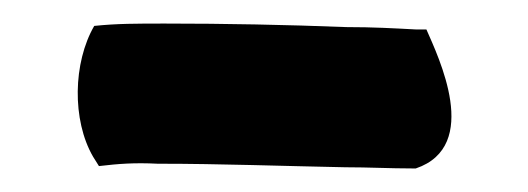

<svg xmlns="http://www.w3.org/2000/svg" viewBox="-20 -390 448 163"><path d="M59 -257 64 -249C81 -251 94 -252 114 -251H115C167 -251 221 -249 273 -248C293 -248 311 -247 330 -247H333C389 -266 352 -342 342 -365H333C314 -366 297 -367 274 -367C223 -369 171 -370 120 -370C96 -370 79 -370 60 -368C42 -337 41 -288 59 -257Z"/></svg>

Font: Hussar Pisanka
Style: Bd
Weight: 700
Designer: Robert Jablonski
Foundry: Cannot Into Space Fonts
Version: Version 1.070